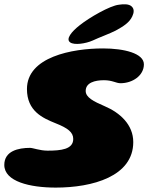

<svg xmlns="http://www.w3.org/2000/svg" viewBox="-30 -849 690 894"><path d="M297 -651.5C316 -638 368.5 -645.5 402 -660.5C429 -673.5 481.5 -692.5 508.5 -706.5C544 -726 572.5 -743.5 586 -773C594.5 -791 595.5 -807.5 583 -819C570.5 -831 545.5 -830.5 523.5 -827C482 -822.5 386 -767.5 340.5 -731C303.5 -702 274.5 -667 297 -651.5ZM229.5 24.5C400.5 24.5 590.5 -27.5 590.5 -187.5C590.5 -269 528 -324.5 457.5 -354.5C406.5 -376.5 369 -395 369 -425.5C369 -464 411.5 -475.5 454 -475.5C494 -475.5 510 -461.5 531 -461.5C587 -461.5 640 -497 640 -549.5C640 -601 547 -623.5 450 -623.5C305.5 -623.5 95.5 -584 95.5 -434.5C95.5 -332 168 -299.5 229 -275C286 -252.5 311 -233 311 -202C311 -153.5 254 -147.5 191.5 -147.5C155.5 -147.5 123.5 -160.5 110 -160.5C55 -160.5 -10 -146 -10 -81C-10 -3.5 110 24.5 229.5 24.5Z"/></svg>

Font: Gluten
Style: Bold Italic
Weight: 700
Italic angle: -13°
Designer: Tyler Finck
Foundry: Etcetera Type Company
Version: Version 0.920